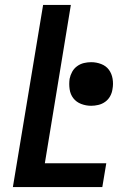

<svg xmlns="http://www.w3.org/2000/svg" viewBox="-20 -755 540 775"><path d="M32 0 154 -735H266L161 -96H409L393 0ZM348 -328Q327 -328 307.5 -335.5Q288 -343 276 -358.5Q264 -374 261 -395Q258 -416 261 -437Q264 -452 271.5 -465.5Q279 -479 291.5 -488Q304 -497 318.5 -500.5Q333 -504 348 -504Q369 -504 388.5 -496.5Q408 -489 419.5 -473.5Q431 -458 434.5 -437Q438 -416 434 -395Q432 -380 424.5 -366.5Q417 -353 404.5 -344Q392 -335 377 -331.5Q362 -328 348 -328Z"/></svg>

Font: Iosevka Curly Oblique
Style: Bold
Weight: 700
Italic angle: -9°
Monospace: yes
Designer: Belleve Invis
Foundry: Belleve Invis
Version: Version 11.1.0; ttfautohint (v1.8.3)